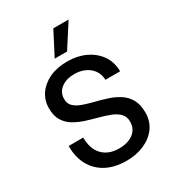

<svg xmlns="http://www.w3.org/2000/svg" viewBox="-220 -1059 1090 1197"><g transform="rotate(-30 325.0 -460.0)"><path d="M335 12Q254 12 194 -19Q134 -50 101 -108Q68 -166 68 -249H173Q173 -167 216 -122.5Q259 -78 334 -78Q398 -78 437 -107.5Q476 -137 476 -190Q476 -226 454.5 -248Q433 -270 397.5 -284Q362 -298 320 -309Q278 -320 235.5 -333.5Q193 -347 157.5 -368Q122 -389 100.5 -424Q79 -459 79 -513Q79 -570 109.5 -614.5Q140 -659 194.5 -684.5Q249 -710 323 -710Q395 -710 452 -683.5Q509 -657 543.5 -608.5Q578 -560 579 -492H473Q472 -532 451.5 -560.5Q431 -589 397.5 -604.5Q364 -620 323 -620Q264 -620 227 -592Q190 -564 190 -516Q190 -482 211.5 -462Q233 -442 268.5 -429.5Q304 -417 346.5 -406.5Q389 -396 431 -382.5Q473 -369 508.5 -346.5Q544 -324 565.5 -286.5Q587 -249 587 -191Q587 -129 554 -83.5Q521 -38 464 -13Q407 12 335 12ZM265 -764 352 -932H462L354 -764Z"/></g></svg>

Font: Azeret Mono Thin
Style: Regular
Weight: 400
Version: Version 1.002